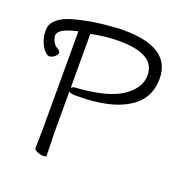

<svg xmlns="http://www.w3.org/2000/svg" viewBox="-142 -826 910 952"><g transform="rotate(20 312.5 -350.0)"><path d="M201 -637V-353L209 -358Q214 -361 219 -361Q388 -372 463 -422.5Q538 -473 538 -541Q538 -653 348 -653Q276 -653 201 -637ZM141 -629Q78 -614 58.5 -599.5Q39 -585 39 -569Q39 -565 40 -562Q48 -526 74 -513Q88 -505 88 -495Q88 -488 77 -477Q66 -466 50 -463Q49 -463 47 -463Q35 -463 18 -483Q-2 -506 -11 -549Q-13 -564 -13 -577Q-13 -600 -4 -615Q21 -655 92.5 -675Q164 -695 238 -703Q312 -711 350 -711Q600 -711 600 -545Q600 -463 547 -411Q455 -325 245 -325H230Q217 -325 208 -329L201 -333V-112L204 6Q204 11 188.5 11Q173 11 156 4Q139 -3 139 -12L141 -113Z"/></g></svg>

Font: Moon Stars Kai T Light
Style: Regular
Weight: 300
Designer: GuiWonder
Version: Version 1.101